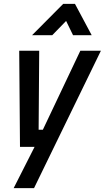

<svg xmlns="http://www.w3.org/2000/svg" viewBox="-20 -764 545 999"><path d="M157 215H51L160 0H84L80 -500H184L181 -89H203L398 -500H505ZM457 -581H360L324 -655L252 -581H147L309 -744H370Z"/></svg>

Font: Storia Sans SemiBold
Style: Italic
Weight: 600
Italic angle: -13°
Designer: Campivisivi
Foundry: Accademia di Belle Arti di Urbino and students of MA course of Visual design
Version: Version 60.001;May 25, 2020;FontCreator 12.0.0.2522 64-bit